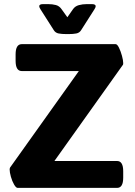

<svg xmlns="http://www.w3.org/2000/svg" viewBox="-20 -915 656 935"><path d="M543 -700Q551 -700 559.5 -682.5Q568 -665 574 -643Q580 -621 580 -608Q580 -602 579 -600L245 -131H550Q580 -131 580 -81V-50Q580 0 550 0H66Q58 0 48.5 -16.5Q39 -33 33 -54.5Q27 -76 27 -89Q27 -95 29 -99L364 -569H86Q56 -569 56 -619V-650Q56 -700 86 -700ZM426 -895Q446 -895 446 -885Q446 -879 440 -870L375 -768Q367 -755 351.5 -752Q336 -749 314 -749H303Q281 -749 265.5 -752Q250 -755 242 -768L177 -870Q171 -879 171 -885Q171 -895 191 -895H213Q235 -895 252 -890.5Q269 -886 280 -870L308 -831L336 -871Q346 -885 364 -890Q382 -895 404 -895Z"/></svg>

Font: Asap VF Beta
Style: Regular
Weight: 400
Designer: Pablo Cosgaya
Foundry: Pablo Cosgaya
Version: Version 1.007